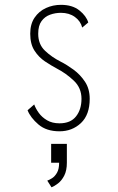

<svg xmlns="http://www.w3.org/2000/svg" viewBox="-20 -532 490 794"><path d="M226 11Q172 11 139 -17.2Q106 -45.5 94 -76L121.5 -100Q127.5 -83 140.5 -65Q153.5 -47 174.8 -34.5Q196 -22 226 -22Q272 -22 294.5 -50.8Q317 -79.5 317 -123.5Q317 -168.5 285.2 -198.5Q253.5 -228.5 216 -248Q191.5 -261 165.8 -278.2Q140 -295.5 122.5 -322.8Q105 -350 105 -392.5Q105 -432.5 123 -459Q141 -485.5 170 -498.8Q199 -512 232 -512Q279.5 -512 308.2 -489Q337 -466 345 -439L320 -418Q313.5 -444.5 289.8 -461.8Q266 -479 232 -479Q208.5 -479 187 -471.2Q165.5 -463.5 151.8 -444.8Q138 -426 138 -392.5Q138 -349 165.8 -322.5Q193.5 -296 231 -277Q256 -264.5 284 -244Q312 -223.5 331.5 -194Q351 -164.5 351 -123.5Q351 -57.5 314.8 -23.2Q278.5 11 226 11ZM191.5 141V63H256.5V141Q256.5 173 245.8 194Q235 215 220 226.5Q205 238 193 242.5L175.5 215Q184 212 195.5 204.8Q207 197.5 215.8 182.2Q224.5 167 224.5 141Z"/></svg>

Font: Trispace Condensed Thin
Style: Regular
Weight: 100
Width: 3
Designer: Tyler Finck
Foundry: Etcetera Type Company
Version: Version 1.210; ttfautohint (v1.8.3)